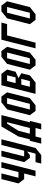

<svg xmlns="http://www.w3.org/2000/svg" viewBox="1074 -1614 623 2812"><g transform="rotate(-90 1386.0 -208.5)"><path d="M291.7 0H208.3L250.8 -166.7H167.5L105 -250L168.3 -500H251.7L188.3 -250H271.7L335 -500H418.3Z M668.3 -500H751.7L625 0L520.8 83.3H395.8L416.7 0H541.7L573.3 -125L520.8 -83.3H479.2L417.5 -166.7L501.7 -500H585L500.8 -166.7H584.2Z M833.3 -83.3H916.7L1001.7 -416.7H980.8L875.8 -250ZM791.7 0 770.8 83.3H687.5L729.2 -83.3H750L792.5 -250L939.2 -500H1105.8L1000 -83.3H1020.8L979.2 83.3H895.8L916.7 0Z M1166.7 0 1104.2 -83.3 1189.2 -416.7 1293.3 -500H1376.7L1439.2 -416.7L1354.2 -83.3L1250 0ZM1187.5 -83.3H1270.8L1355.8 -416.7H1272.5Z M1574.2 -291.7H1657.5L1689.2 -416.7H1605.8ZM1520.8 -83.3H1604.2L1635.8 -208.3H1552.5ZM1583.3 0H1416.7L1543.3 -500H1710L1772.5 -416.7L1740.8 -291.7L1646.7 -250L1719.2 -208.3L1687.5 -83.3Z M1833.3 0 1770.8 -83.3 1855.8 -416.7 1960 -500H2043.3L2105.8 -416.7L2020.8 -83.3L1916.7 0ZM1854.2 -83.3H1937.5L2022.5 -416.7H1939.2Z M2166.7 0H2083.3L2210 -500H2460L2439.2 -416.7H2272.5Z M2500 0 2437.5 -83.3 2522.5 -416.7 2626.7 -500H2710L2772.5 -416.7L2687.5 -83.3L2583.3 0ZM2520.8 -83.3H2604.2L2689.2 -416.7H2605.8Z"/></g></svg>

Font: Yulong
Style: Italic
Weight: 400
Italic angle: -14.25°
Designer: GGBotNet
Foundry: f0n7.com
Version: 1.00